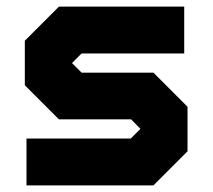

<svg xmlns="http://www.w3.org/2000/svg" viewBox="-20 -560 642 580"><path d="M60 0V-141.5H375L405.5 -172V-169.5L376 -199.5H158L55 -302.5V-437L158 -540H536.5V-398.5H226.5L196 -368V-371L226.5 -340.5H443.5L546.5 -237.5V-103L443.5 0ZM137 -72.5H414L476 -134.5V-213L414 -272.5H183L126.5 -329.5V-408L188 -469.5H459.5H188L126.5 -408V-329.5L183 -272.5H414L476 -213V-134.5L414 -72.5H137Z"/></svg>

Font: Tourney Black
Style: Regular
Weight: 900
Version: Version 1.015